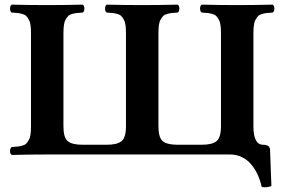

<svg xmlns="http://www.w3.org/2000/svg" viewBox="-20 -667 1233 829"><path d="M30.8 2Q23.4 -2.4 23.4 -15.1Q23.4 -27.8 30.8 -32.2Q47.4 -33.2 56.4 -34.2Q65.4 -35.2 76.7 -38.3Q87.9 -41.5 93.3 -47.1Q98.6 -52.7 104.2 -62.5Q109.9 -72.3 111.8 -86.9Q113.8 -101.6 113.8 -122.1V-522.9Q113.8 -543.5 111.8 -558.1Q109.9 -572.8 104.2 -582.5Q98.6 -592.3 93.3 -597.9Q87.9 -603.5 76.7 -606.7Q65.4 -609.9 56.4 -610.8Q47.4 -611.8 30.8 -612.8Q23.4 -617.2 23.4 -629.9Q23.4 -642.6 30.8 -647Q110.8 -645 183.1 -645Q256.8 -645 336.9 -647Q344.2 -642.6 344.2 -629.9Q344.2 -617.2 336.9 -612.8Q320.3 -611.8 311.3 -610.8Q302.2 -609.9 291 -606.7Q279.8 -603.5 274.4 -597.9Q269 -592.3 263.4 -582.5Q257.8 -572.8 255.9 -558.1Q253.9 -543.5 253.9 -522.9V-122.1Q253.9 -72.8 272.7 -57.4Q291.5 -42 336.9 -42H440.9Q485.8 -42 504.9 -57.6Q523.9 -73.2 523.9 -122.1V-522.9Q523.9 -543.5 522 -558.1Q520 -572.8 514.4 -582.5Q508.8 -592.3 503.4 -597.9Q498 -603.5 486.8 -606.7Q475.6 -609.9 466.6 -610.8Q457.5 -611.8 440.9 -612.8Q433.6 -617.2 433.6 -629.9Q433.6 -642.6 440.9 -647Q521 -645 592.8 -645Q667 -645 747.1 -647Q754.4 -642.6 754.4 -629.9Q754.4 -617.2 747.1 -612.8Q730.5 -611.8 721.4 -610.8Q712.4 -609.9 701.2 -606.7Q689.9 -603.5 684.6 -597.9Q679.2 -592.3 673.6 -582.5Q668 -572.8 666 -558.1Q664.1 -543.5 664.1 -522.9V-122.1Q664.1 -72.8 682.9 -57.4Q701.7 -42 747.1 -42H851.1Q896 -42 915 -57.6Q934.1 -73.2 934.1 -122.1V-522.9Q934.1 -543.5 932.1 -558.1Q930.2 -572.8 924.6 -582.5Q918.9 -592.3 913.6 -597.9Q908.2 -603.5 897 -606.7Q885.7 -609.9 876.7 -610.8Q867.7 -611.8 851.1 -612.8Q843.8 -617.2 843.8 -629.9Q843.8 -642.6 851.1 -647Q931.2 -645 1002.9 -645Q1077.1 -645 1157.2 -647Q1164.6 -642.6 1164.6 -629.9Q1164.6 -617.2 1157.2 -612.8Q1140.6 -611.8 1131.6 -610.8Q1122.6 -609.9 1111.3 -606.7Q1100.1 -603.5 1094.7 -597.9Q1089.4 -592.3 1083.7 -582.5Q1078.1 -572.8 1076.2 -558.1Q1074.2 -543.5 1074.2 -522.9V-122.1Q1074.2 -42 1116.2 -42Q1143.6 -42 1146 -22Q1146.5 -7.8 1148.9 60.1Q1151.4 127.9 1151.9 136.2Q1131.3 144.5 1109.9 140.1Q1104 112.3 1093 88.1Q1082 64 1065.4 43.7Q1048.8 23.4 1025.1 11.7Q1001.5 0 973.1 0H183.1Q110.8 0 30.8 2Z"/></svg>

Font: Common Serif
Style: Bold
Weight: 700
Designer: Philipp H. Poll, Khaled Hosny
Foundry: Stefan Peev, Context Ltd.
Version: Version 1.026